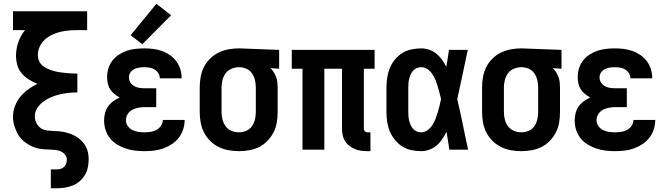

<svg xmlns="http://www.w3.org/2000/svg" viewBox="-20 -795 3540 1020"><path d="M250 205H283Q305 205 326 201.5Q347 198 367 190Q387 182 403.5 167.5Q420 153 431 134.5Q442 116 446.5 95Q451 74 451 52Q451 35 448 18Q445 1 437 -14.5Q429 -30 417 -43Q405 -56 391 -65.5Q377 -75 360.5 -81.5Q344 -88 327.5 -92Q311 -96 293.5 -97.5Q276 -99 259 -99.5Q242 -100 224.5 -103Q207 -106 193.5 -116.5Q180 -127 172.5 -143.5Q165 -160 165 -177Q165 -201 178.5 -221.5Q192 -242 211 -256Q230 -270 252 -279Q274 -288 297 -293.5Q320 -299 343.5 -301.5Q367 -304 391 -304V-317V-404Q375 -404 359 -405Q343 -406 327 -407.5Q311 -409 295 -411.5Q279 -414 263.5 -418.5Q248 -423 233.5 -429.5Q219 -436 206.5 -446Q194 -456 187.5 -471.5Q181 -487 181 -503Q181 -526 191 -547.5Q201 -569 218 -584.5Q235 -600 256 -610Q277 -620 299.5 -625.5Q322 -631 345 -633Q368 -635 391 -635H443V-735H49V-635H113Q90 -607 77.5 -571.5Q65 -536 65 -499Q65 -474 72 -449Q79 -424 95.5 -405Q112 -386 133.5 -372.5Q155 -359 179 -350Q153 -337 129.5 -320Q106 -303 88 -281Q70 -259 59.5 -231.5Q49 -204 49 -175Q49 -161 51.5 -146Q54 -131 59 -117.5Q64 -104 70.5 -90.5Q77 -77 86 -65.5Q95 -54 106.5 -44.5Q118 -35 130.5 -27.5Q143 -20 157 -14.5Q171 -9 185 -6Q199 -3 214 -2Q229 -1 243.5 -0.5Q258 0 273 1.5Q288 3 301.5 8.5Q315 14 325 26Q335 38 335 52Q335 63 332 73Q329 83 321.5 90.5Q314 98 304 101.5Q294 105 283 105H250Z M748 8Q773 8 798.5 5Q824 2 847.5 -6.5Q871 -15 892.5 -29Q914 -43 929.5 -63Q945 -83 953 -107.5Q961 -132 961 -158H845Q845 -141 835.5 -127Q826 -113 811.5 -105Q797 -97 780.5 -94.5Q764 -92 748 -92Q731 -92 714.5 -94.5Q698 -97 683 -104.5Q668 -112 658.5 -126Q649 -140 649 -157Q649 -174 658.5 -189Q668 -204 683.5 -212Q699 -220 716 -223Q733 -226 750 -226H810V-326H750Q736 -326 721.5 -328Q707 -330 694 -337Q681 -344 673 -356.5Q665 -369 665 -384Q665 -398 673 -410Q681 -422 693.5 -428Q706 -434 720 -436Q734 -438 747 -438Q762 -438 776 -435.5Q790 -433 802 -425.5Q814 -418 821.5 -405.5Q829 -393 829 -379Q829 -379 829 -379Q829 -379 829 -379H945Q945 -379 945 -379.5Q945 -380 945 -380Q945 -404 938 -427Q931 -450 917 -469Q903 -488 883 -502Q863 -516 840.5 -524Q818 -532 794.5 -535Q771 -538 747 -538Q724 -538 700.5 -535.5Q677 -533 654.5 -525.5Q632 -518 612 -505Q592 -492 577.5 -473.5Q563 -455 556 -432Q549 -409 549 -385Q549 -369 552.5 -352Q556 -335 565 -321Q574 -307 587.5 -296Q601 -285 616 -277Q598 -269 582 -257.5Q566 -246 554.5 -230Q543 -214 538 -194.5Q533 -175 533 -155Q533 -130 540.5 -105.5Q548 -81 564 -61Q580 -41 602 -27.5Q624 -14 648 -6Q672 2 697 5Q722 8 748 8ZM736 -560 889 -714 811 -775 674 -608Z M1250 8Q1277 8 1305 3Q1333 -2 1357.5 -14.5Q1382 -27 1401.5 -47.5Q1421 -68 1433.5 -92.5Q1446 -117 1450.5 -144.5Q1455 -172 1455 -200V-330Q1455 -344 1453.5 -358Q1452 -372 1447 -385.5Q1442 -399 1434.5 -411Q1427 -423 1417 -433L1463 -430V-530L1251 -538H1250Q1222 -538 1194.5 -533Q1167 -528 1142 -516Q1117 -504 1096.5 -484Q1076 -464 1063.5 -439Q1051 -414 1046 -386Q1041 -358 1041 -330V-200Q1041 -172 1046 -144.5Q1051 -117 1063.5 -92Q1076 -67 1096 -47Q1116 -27 1141 -14.5Q1166 -2 1194 3Q1222 8 1250 8ZM1250 -92Q1229 -92 1210 -100Q1191 -108 1179 -124Q1167 -140 1162 -160Q1157 -180 1157 -200V-330Q1157 -350 1162 -370Q1167 -390 1179 -406Q1191 -422 1210.5 -430Q1230 -438 1250 -438Q1270 -438 1288.5 -430Q1307 -422 1318.5 -405.5Q1330 -389 1334.5 -369.5Q1339 -350 1339 -330V-200Q1339 -180 1334.5 -160.5Q1330 -141 1318.5 -124.5Q1307 -108 1288 -100Q1269 -92 1250 -92Z M1931 8H1948V-92H1931Q1924 -92 1918.5 -97.5Q1913 -103 1913 -110V-430H1970V-530H1530V-430H1587V0H1703V-430H1797V-110Q1797 -93 1800.5 -76.5Q1804 -60 1813 -45.5Q1822 -31 1835.5 -20.5Q1849 -10 1864.5 -3.5Q1880 3 1897 5.5Q1914 8 1931 8Z M2218 8Q2240 8 2261.5 0Q2283 -8 2300 -22.5Q2317 -37 2329.5 -56Q2342 -75 2352 -95Q2356 -71 2360 -47.5Q2364 -24 2367 0H2467Q2452 -67 2438.5 -134.5Q2425 -202 2409 -268Q2424 -334 2437.5 -399.5Q2451 -465 2465 -530H2365Q2362 -508 2358.5 -485Q2355 -462 2351 -440Q2341 -459 2328.5 -477Q2316 -495 2299 -509Q2282 -523 2261 -530.5Q2240 -538 2218 -538Q2192 -538 2165.5 -532.5Q2139 -527 2117 -513Q2095 -499 2078 -478.5Q2061 -458 2051 -433.5Q2041 -409 2037 -382.5Q2033 -356 2033 -330V-200Q2033 -174 2037 -147.5Q2041 -121 2051 -97Q2061 -73 2078 -52Q2095 -31 2117 -17Q2139 -3 2165.5 2.5Q2192 8 2218 8ZM2218 -92Q2206 -92 2194.5 -96.5Q2183 -101 2175 -110Q2167 -119 2162 -130Q2157 -141 2154 -152.5Q2151 -164 2150 -176Q2149 -188 2149 -200V-330Q2149 -342 2150 -354Q2151 -366 2154 -377.5Q2157 -389 2162 -400Q2167 -411 2175 -420Q2183 -429 2194.5 -433.5Q2206 -438 2218 -438Q2236 -438 2251 -427.5Q2266 -417 2276 -402.5Q2286 -388 2293 -371Q2300 -354 2305 -337Q2310 -320 2314.5 -303Q2319 -286 2323 -269Q2319 -251 2315 -233Q2311 -215 2305.5 -197.5Q2300 -180 2293.5 -163Q2287 -146 2277 -130.5Q2267 -115 2251.5 -103.5Q2236 -92 2218 -92Z M2750 8Q2777 8 2805 3Q2833 -2 2857.5 -14.5Q2882 -27 2901.5 -47.5Q2921 -68 2933.5 -92.5Q2946 -117 2950.5 -144.5Q2955 -172 2955 -200V-330Q2955 -344 2953.5 -358Q2952 -372 2947 -385.5Q2942 -399 2934.5 -411Q2927 -423 2917 -433L2963 -430V-530L2751 -538H2750Q2722 -538 2694.5 -533Q2667 -528 2642 -516Q2617 -504 2596.5 -484Q2576 -464 2563.5 -439Q2551 -414 2546 -386Q2541 -358 2541 -330V-200Q2541 -172 2546 -144.5Q2551 -117 2563.5 -92Q2576 -67 2596 -47Q2616 -27 2641 -14.5Q2666 -2 2694 3Q2722 8 2750 8ZM2750 -92Q2729 -92 2710 -100Q2691 -108 2679 -124Q2667 -140 2662 -160Q2657 -180 2657 -200V-330Q2657 -350 2662 -370Q2667 -390 2679 -406Q2691 -422 2710.5 -430Q2730 -438 2750 -438Q2770 -438 2788.5 -430Q2807 -422 2818.5 -405.5Q2830 -389 2834.5 -369.5Q2839 -350 2839 -330V-200Q2839 -180 2834.5 -160.5Q2830 -141 2818.5 -124.5Q2807 -108 2788 -100Q2769 -92 2750 -92Z M3248 8Q3273 8 3298.5 5Q3324 2 3347.5 -6.5Q3371 -15 3392.5 -29Q3414 -43 3429.5 -63Q3445 -83 3453 -107.5Q3461 -132 3461 -158H3345Q3345 -141 3335.5 -127Q3326 -113 3311.5 -105Q3297 -97 3280.5 -94.5Q3264 -92 3248 -92Q3231 -92 3214.5 -94.5Q3198 -97 3183 -104.5Q3168 -112 3158.5 -126Q3149 -140 3149 -157Q3149 -174 3158.5 -189Q3168 -204 3183.5 -212Q3199 -220 3216 -223Q3233 -226 3250 -226H3310V-326H3250Q3236 -326 3221.5 -328Q3207 -330 3194 -337Q3181 -344 3173 -356.5Q3165 -369 3165 -384Q3165 -398 3173 -410Q3181 -422 3193.5 -428Q3206 -434 3220 -436Q3234 -438 3247 -438Q3262 -438 3276 -435.5Q3290 -433 3302 -425.5Q3314 -418 3321.5 -405.5Q3329 -393 3329 -379Q3329 -379 3329 -379Q3329 -379 3329 -379H3445Q3445 -379 3445 -379.5Q3445 -380 3445 -380Q3445 -404 3438 -427Q3431 -450 3417 -469Q3403 -488 3383 -502Q3363 -516 3340.5 -524Q3318 -532 3294.5 -535Q3271 -538 3247 -538Q3224 -538 3200.5 -535.5Q3177 -533 3154.5 -525.5Q3132 -518 3112 -505Q3092 -492 3077.5 -473.5Q3063 -455 3056 -432Q3049 -409 3049 -385Q3049 -369 3052.5 -352Q3056 -335 3065 -321Q3074 -307 3087.5 -296Q3101 -285 3116 -277Q3098 -269 3082 -257.5Q3066 -246 3054.5 -230Q3043 -214 3038 -194.5Q3033 -175 3033 -155Q3033 -130 3040.5 -105.5Q3048 -81 3064 -61Q3080 -41 3102 -27.5Q3124 -14 3148 -6Q3172 2 3197 5Q3222 8 3248 8Z"/></svg>

Font: Iosevka SS09
Style: Bold
Weight: 700
Monospace: yes
Designer: Belleve Invis
Foundry: Belleve Invis
Version: Version 5.2.1; ttfautohint (v1.8.3)